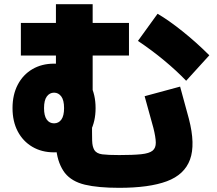

<svg xmlns="http://www.w3.org/2000/svg" viewBox="-20 -830 1040 920"><path d="M551 70Q450 70 387 55Q324 40 291 -1Q275 -22 264.5 -49.5Q254 -77 249.5 -114Q245 -151 245 -198V-219L421 -290V-198Q421 -173 421.5 -157Q422 -141 424.5 -130.5Q427 -120 432 -111Q443 -94 470 -90.5Q497 -87 551 -87Q618 -87 656.5 -91Q695 -95 711 -108Q727 -121 726.5 -147Q726 -173 715 -217Q710 -236 704.5 -255Q699 -274 694 -293Q689 -312 683.5 -331Q678 -350 673 -369L843 -415Q848 -396 853.5 -376.5Q859 -357 864 -338Q869 -319 874.5 -299.5Q880 -280 885 -261Q917 -138 890.5 -65.5Q864 7 779.5 38.5Q695 70 551 70ZM239 -100Q180 -100 135 -126.5Q90 -153 65 -200.5Q40 -248 40 -312Q40 -376 65 -424Q90 -472 135 -498.5Q180 -525 239 -525Q299 -525 343.5 -498.5Q388 -472 413 -424Q438 -376 438 -312Q438 -248 413 -200.5Q388 -153 343.5 -126.5Q299 -100 239 -100ZM239 -239Q261 -239 274 -257Q287 -275 287 -312Q287 -350 273.5 -368Q260 -386 239 -386Q218 -386 204.5 -368Q191 -350 191 -312Q191 -275 204 -257Q217 -239 239 -239ZM424 -356 248 -396V-810H424ZM80 -564V-720H598V-564ZM872 -443Q826 -491 767 -540Q708 -589 641 -634L735 -764Q787 -734 854 -680.5Q921 -627 983 -565Z"/></svg>

Font: Murecho Thin Black
Style: Regular
Weight: 900
Version: Version 1.010